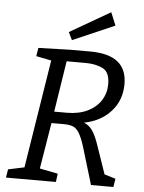

<svg xmlns="http://www.w3.org/2000/svg" viewBox="-60 -961 758 1008"><g transform="rotate(5 319.0 -456.5)"><path d="M524 -62 583 -44 576 0H458L398 -199Q382 -249 367 -271.5Q352 -294 331.5 -300.5Q311 -307 271 -306H223L183 -63L279 -44L273 0H10L17 -44L102 -62L193 -633L113 -649L120 -693L288 -698H392Q490 -698 538.5 -659.5Q587 -621 587 -543Q587 -458 534 -399Q481 -340 393 -323Q421 -312 438.5 -286Q456 -260 471 -216ZM232 -367H300Q361 -367 407 -389Q453 -411 477.5 -449.5Q502 -488 502 -535Q502 -600 463.5 -618Q425 -636 374 -636H274ZM513 -845 292 -749 272 -790 485 -913Z"/></g></svg>

Font: Bitter Pro
Style: Italic
Weight: 400
Italic angle: -9°
Designer: Sol Matas, and Bitter project Authors
Foundry: Sol Matas
Version: Version 1.010